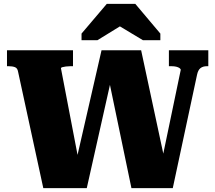

<svg xmlns="http://www.w3.org/2000/svg" viewBox="-20 -969 1109 989"><path d="M16 -710H356V-628H343Q331 -628 319.5 -626.5Q308 -625 301 -623Q294 -621 294 -617L386 -137L373 -143L503 -710H707L829 -141L812 -134L911 -609Q911 -614 904.5 -618.5Q898 -623 887.5 -625.5Q877 -628 863 -628H850V-710H1053V-628H1046Q1025 -628 1012.5 -618Q1000 -608 995 -584L870 0H657L539 -567L554 -566L427 0H203L73 -600Q70 -618 57 -623Q44 -628 24 -628H16ZM677 -949H530L400 -796V-762H482L643 -861L553 -860L716 -762H806V-796Z"/></svg>

Font: Roboto Serif ExtraBold
Style: Regular
Weight: 800
Designer: Greg Gazdowicz
Foundry: Commercial Type
Version: Version 1.008